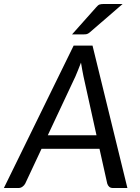

<svg xmlns="http://www.w3.org/2000/svg" viewBox="-52 -946 704 966"><path d="M0 0ZM589 0H517Q504.5 0 497.5 -6.2Q490.5 -12.5 487.5 -22.5L448.5 -197.5H157L75 -22.5Q70.5 -13.5 61.2 -6.8Q52 0 40.5 0H-32.5L318.5 -716.5H413.5ZM188.5 -265.5H433.5L368 -562Q365.5 -575.5 362 -593Q358.5 -610.5 355.5 -631Q348 -610.5 340.5 -592.8Q333 -575 327.5 -561.5ZM565 -926 399.5 -783Q391 -776 384.8 -774.5Q378.5 -773 368.5 -773H310.5L432.5 -910Q441.5 -921 449.5 -923.5Q457.5 -926 472.5 -926Z"/></svg>

Font: Lato
Style: Italic
Weight: 400
Italic angle: -7°
Designer: Lukasz Dziedzic
Foundry: tyPoland Lukasz Dziedzic
Version: Version 2.007; 2014-02-27